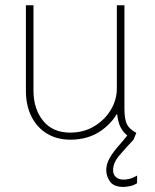

<svg xmlns="http://www.w3.org/2000/svg" viewBox="-20 -532 599 742"><path d="M458 190.4Q419.4 190.4 405 169.4Q390.6 148.4 390.6 126Q390.6 101.6 403.6 79.1Q416.5 56.6 436 34.4Q455.6 12.2 474.6 -11.7L496.1 7.8Q466.3 39.1 441.7 68.1Q417 97.2 417 126Q417 142.6 428.2 152.3Q439.5 162.1 457 162.1Q467.3 162.1 479.7 159.4Q492.2 156.7 509.8 146.5V175.8Q496.1 185.1 480.7 187.7Q465.3 190.4 458 190.4ZM252 7.8Q200.2 7.8 161.6 -15.6Q123 -39.1 101.6 -81.5Q80.1 -124 80.1 -181.6V-511.7H109.4V-181.6Q109.4 -111.3 146.5 -65.4Q183.6 -19.5 251 -19.5Q303.2 -19.5 344 -43.9Q384.8 -68.4 408.2 -107.4Q431.6 -146.5 431.6 -190.4V-511.7H460.9V-113.3Q460.9 -70.8 470.5 -51.8Q480 -32.7 506.8 -18.6L496.1 7.8Q461.9 -10.7 447.3 -37.8Q432.6 -64.9 431.6 -110.4L446.3 -89.8H421.9L442.4 -116.2Q424.3 -65.9 373.8 -29.1Q323.2 7.8 252 7.8Z"/></svg>

Font: Reddit Sans ExtraLight
Style: Regular
Weight: 250
Designer: Stephen Hutchings
Foundry: Reddit
Version: Version 1.014